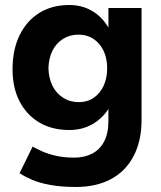

<svg xmlns="http://www.w3.org/2000/svg" viewBox="-20 -532 641 765"><path d="M282 213Q225 213 181 205Q137 197 107 184Q77 171 58 158L110 52Q124 60 147 70.5Q170 81 202 88.5Q234 96 276 96Q316 96 346.5 80.5Q377 65 394.5 32.5Q412 0 412 -50V-98Q387 -59 347 -36.5Q307 -14 256 -14Q187 -14 136.5 -44Q86 -74 58 -128Q30 -182 30 -256Q30 -334 58 -391.5Q86 -449 136.5 -480.5Q187 -512 256 -512Q307 -512 347 -488.5Q387 -465 412 -422V-500H544V-54Q544 30 512 90.5Q480 151 421.5 182Q363 213 282 213ZM294 -125Q328 -125 353.5 -142.5Q379 -160 393 -190.5Q407 -221 407 -260Q407 -300 392.5 -330Q378 -360 352.5 -377Q327 -394 293 -394Q258 -394 231 -377Q204 -360 189 -330Q174 -300 173 -260Q174 -221 189 -190.5Q204 -160 231.5 -142.5Q259 -125 294 -125Z"/></svg>

Font: Figtree Light
Style: Bold
Weight: 700
Version: Version 2.002